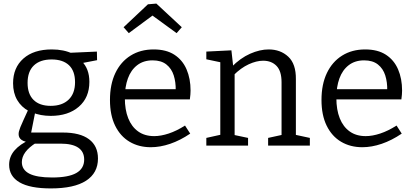

<svg xmlns="http://www.w3.org/2000/svg" viewBox="-20 -813 2314 1072"><path d="M264 239Q147 239 89 205Q31 171 31 107Q31 62 61 27Q91 -8 149 -34L150 -18Q118 -20 101 -31.5Q84 -43 84 -64Q84 -72 86 -80Q88 -88 93.5 -102.5Q99 -117 110.5 -141.5Q122 -166 140 -206L142 -192Q99 -215 76 -254.5Q53 -294 53 -348Q53 -435 110.5 -486Q168 -537 269 -537Q337 -537 386 -513L364 -518L521 -525L522 -477L429 -459L436 -471Q457 -451 468 -422Q479 -393 479 -356Q479 -268 420 -217Q361 -166 263 -166Q207 -166 160 -185L178 -194L152 -63L135 -73H331Q427 -73 477 -35.5Q527 2 527 72Q527 153 460.5 196Q394 239 264 239ZM271 178Q362 178 406 153Q450 128 450 78Q450 34 417 11.5Q384 -11 318 -11H159L182 -16Q102 34 102 92Q102 135 143.5 156.5Q185 178 271 178ZM263 -222Q327 -222 363 -256.5Q399 -291 399 -354Q399 -417 365 -449Q331 -481 268 -481Q204 -481 169 -447.5Q134 -414 134 -350Q134 -288 167.5 -255Q201 -222 263 -222Z M822 9Q755 9 703.5 -21.5Q652 -52 623 -111Q594 -170 594 -255Q594 -342 624 -405Q654 -468 709 -502.5Q764 -537 838 -537Q908 -537 953.5 -507.5Q999 -478 1021.5 -426Q1044 -374 1044 -307Q1044 -296 1043 -285Q1042 -274 1040 -258H655V-315H970L961 -309Q962 -354 950 -392Q938 -430 909 -453Q880 -476 832 -476Q781 -476 746 -449Q711 -422 694 -375Q677 -328 677 -266Q677 -200 696 -152.5Q715 -105 751.5 -79Q788 -53 841 -53Q878 -53 922 -67.5Q966 -82 1013 -112L1042 -67Q986 -29 930 -10Q874 9 822 9ZM699 -628 670 -661 806 -789 853 -793 995 -661 966 -628 804 -746 857 -745Z M1132 0V-43L1222 -63L1210 -48V-478L1222 -463L1132 -482V-525L1272 -532L1283 -434L1272 -438Q1322 -489 1376.5 -513Q1431 -537 1480 -537Q1546 -537 1589.5 -496.5Q1633 -456 1632 -371V-48L1622 -62L1710 -43V0H1477V-43L1564 -62L1552 -47V-354Q1552 -416 1524 -445Q1496 -474 1449 -474Q1412 -474 1368.5 -454Q1325 -434 1283 -392L1290 -408V-47L1280 -61L1365 -43V0Z M2003 9Q1936 9 1884.5 -21.5Q1833 -52 1804 -111Q1775 -170 1775 -255Q1775 -342 1805 -405Q1835 -468 1890 -502.5Q1945 -537 2019 -537Q2089 -537 2134.5 -507.5Q2180 -478 2202.5 -426Q2225 -374 2225 -307Q2225 -296 2224 -285Q2223 -274 2221 -258H1836V-315H2151L2142 -309Q2143 -354 2131 -392Q2119 -430 2090 -453Q2061 -476 2013 -476Q1962 -476 1927 -449Q1892 -422 1875 -375Q1858 -328 1858 -266Q1858 -200 1877 -152.5Q1896 -105 1932.5 -79Q1969 -53 2022 -53Q2059 -53 2103 -67.5Q2147 -82 2194 -112L2223 -67Q2167 -29 2111 -10Q2055 9 2003 9Z"/></svg>

Font: Pack4
Style: Regular
Weight: 400
Version: Version 2.002